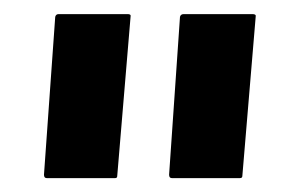

<svg xmlns="http://www.w3.org/2000/svg" viewBox="-20 -716 431 275"><path d="M145 -460.9H46.9Q43 -460.9 43 -465.8L59.1 -691.9Q60.1 -695.8 64 -695.8H163.1Q168 -695.8 167 -691.9L147.9 -463.9Q147.9 -460.9 145 -460.9ZM323.7 -460.9H226.1Q222.2 -460.9 222.2 -465.8L237.8 -691.9Q238.8 -695.8 243.2 -695.8H341.8Q347.2 -695.8 346.2 -691.9L327.1 -463.9Q327.1 -460.9 323.7 -460.9Z"/></svg>

Font: WRV
Style: Display
Weight: 400
Designer: Will Viles x Danh Hong
Version: Version 8.001; ttfautohint (v1.8.3)